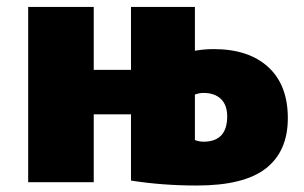

<svg xmlns="http://www.w3.org/2000/svg" viewBox="-20 -540 900 569"><path d="M63.5 0V-519.5H257.8V-333H368.2V-519.5H557.6V-389.6Q585 -394.5 613.3 -394.5Q716.8 -394.5 774.9 -341.3Q833 -288.1 833 -189.9Q833 -91.8 768.1 -41Q703.1 9.8 563.5 9.8Q460.9 9.8 368.2 -4.9V-201.2H257.8V0ZM557.6 -125Q570.3 -120.1 583 -120.1Q653.3 -120.1 653.3 -195.3Q653.3 -228.5 634.8 -246.6Q616.2 -264.6 583 -264.6Q570.3 -264.6 557.6 -259.8Z"/></svg>

Font: GenEi M Gothic v2 Black
Style: Regular
Weight: 900
Version: Version 2.0